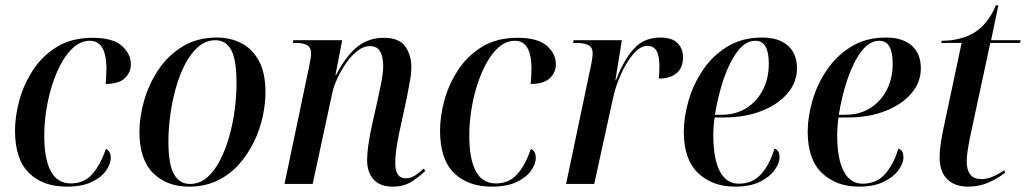

<svg xmlns="http://www.w3.org/2000/svg" viewBox="-20 -686 3826 716"><path d="M229 10Q140 10 88 -41Q36 -92 36 -199Q36 -253 52.5 -313Q69 -373 104 -426Q139 -479 193.5 -512Q248 -545 325 -545Q401 -545 434.5 -515Q468 -485 468 -446Q468 -416 445.5 -394.5Q423 -373 374 -373Q375 -385 376 -400Q377 -415 377 -432Q376 -534 315 -534Q277 -534 245.5 -501Q214 -468 191.5 -415Q169 -362 157 -300.5Q145 -239 145 -182Q145 -2 244 -2Q293 -2 323.5 -36Q354 -70 375 -131Q383 -127 388 -119Q393 -111 393 -98Q393 -74 375 -49Q357 -24 321 -7Q285 10 229 10Z M685 10Q602 10 551 -40.5Q500 -91 500 -194Q500 -250 517.5 -311Q535 -372 570.5 -425.5Q606 -479 660.5 -512.5Q715 -546 789 -546Q839 -546 880 -525Q921 -504 945.5 -459Q970 -414 970 -342Q970 -299 959.5 -250.5Q949 -202 926.5 -156Q904 -110 870.5 -72.5Q837 -35 790.5 -12.5Q744 10 685 10ZM688 0Q724 0 752 -24Q780 -48 800.5 -88Q821 -128 835 -177.5Q849 -227 855.5 -278.5Q862 -330 862 -376Q862 -462 842.5 -499Q823 -536 783 -536Q748 -536 720 -512Q692 -488 671 -448Q650 -408 636 -358.5Q622 -309 615 -257Q608 -205 608 -159Q608 -72 629 -36Q650 0 688 0Z M1444 10Q1397 10 1373 -17Q1349 -44 1349 -89Q1349 -134 1366 -214L1390 -321Q1394 -341 1401.5 -377Q1409 -413 1409 -442Q1409 -457 1405.5 -473.5Q1402 -490 1391.5 -502Q1381 -514 1359 -514Q1335 -514 1312 -495.5Q1289 -477 1270 -449.5Q1251 -422 1237.5 -392.5Q1224 -363 1219 -339L1146 0H1041L1133 -439Q1140 -471 1140 -486Q1140 -509 1125.5 -517.5Q1111 -526 1084 -526H1072L1074 -536H1256L1231 -406H1233Q1271 -479 1313 -512Q1355 -545 1411 -545Q1469 -545 1491.5 -512.5Q1514 -480 1514 -436Q1514 -411 1508 -380Q1502 -349 1497 -321L1468 -187Q1462 -158 1458 -130.5Q1454 -103 1454 -78Q1454 -21 1493 -21Q1511 -21 1527.5 -31.5Q1544 -42 1560 -57L1566 -49Q1543 -26 1514 -8Q1485 10 1444 10Z M1814 10Q1725 10 1673 -41Q1621 -92 1621 -199Q1621 -253 1637.5 -313Q1654 -373 1689 -426Q1724 -479 1778.5 -512Q1833 -545 1910 -545Q1986 -545 2019.5 -515Q2053 -485 2053 -446Q2053 -416 2030.5 -394.5Q2008 -373 1959 -373Q1960 -385 1961 -400Q1962 -415 1962 -432Q1961 -534 1900 -534Q1862 -534 1830.5 -501Q1799 -468 1776.5 -415Q1754 -362 1742 -300.5Q1730 -239 1730 -182Q1730 -2 1829 -2Q1878 -2 1908.5 -36Q1939 -70 1960 -131Q1968 -127 1973 -119Q1978 -111 1978 -98Q1978 -74 1960 -49Q1942 -24 1906 -7Q1870 10 1814 10Z M2183 -438Q2190 -469 2190 -488Q2190 -511 2172.5 -518.5Q2155 -526 2129 -526H2117L2119 -536H2299L2275 -387H2277Q2306 -462 2343.5 -504Q2381 -546 2443 -546Q2486 -546 2506.5 -525.5Q2527 -505 2527 -472Q2527 -433 2503 -413Q2479 -393 2437 -393Q2438 -406 2438.5 -417Q2439 -428 2439 -438Q2439 -479 2428 -497Q2417 -515 2394 -515Q2368 -515 2342.5 -485.5Q2317 -456 2296.5 -411Q2276 -366 2266 -320L2196 0H2091Z M2721 10Q2637 10 2583.5 -40.5Q2530 -91 2530 -195Q2530 -249 2547.5 -310Q2565 -371 2601 -424.5Q2637 -478 2692 -512Q2747 -546 2822 -546Q2884 -546 2918 -516Q2952 -486 2952 -431Q2952 -379 2916.5 -337.5Q2881 -296 2819.5 -272Q2758 -248 2680 -248H2645Q2643 -237 2641.5 -217.5Q2640 -198 2640 -184Q2640 -93 2664.5 -47Q2689 -1 2735 -1Q2787 -1 2819 -37.5Q2851 -74 2868 -132Q2877 -129 2882 -121.5Q2887 -114 2887 -99Q2887 -77 2868.5 -51.5Q2850 -26 2813.5 -8Q2777 10 2721 10ZM2670 -258Q2724 -258 2763.5 -283Q2803 -308 2825 -351Q2847 -394 2847 -449Q2847 -534 2797 -534Q2761 -534 2731.5 -496Q2702 -458 2680 -395Q2658 -332 2646 -258Z M3183 10Q3099 10 3045.5 -40.5Q2992 -91 2992 -195Q2992 -249 3009.5 -310Q3027 -371 3063 -424.5Q3099 -478 3154 -512Q3209 -546 3284 -546Q3346 -546 3380 -516Q3414 -486 3414 -431Q3414 -379 3378.5 -337.5Q3343 -296 3281.5 -272Q3220 -248 3142 -248H3107Q3105 -237 3103.5 -217.5Q3102 -198 3102 -184Q3102 -93 3126.5 -47Q3151 -1 3197 -1Q3249 -1 3281 -37.5Q3313 -74 3330 -132Q3339 -129 3344 -121.5Q3349 -114 3349 -99Q3349 -77 3330.5 -51.5Q3312 -26 3275.5 -8Q3239 10 3183 10ZM3132 -258Q3186 -258 3225.5 -283Q3265 -308 3287 -351Q3309 -394 3309 -449Q3309 -534 3259 -534Q3223 -534 3193.5 -496Q3164 -458 3142 -395Q3120 -332 3108 -258Z M3590 10Q3540 10 3512 -18Q3484 -46 3484 -99Q3484 -119 3487 -142Q3490 -165 3495 -191L3566 -526H3490L3492 -534Q3562 -534 3612.5 -564Q3663 -594 3694 -666H3703L3676 -536H3786L3784 -526H3673L3598 -177Q3592 -147 3588.5 -124Q3585 -101 3585 -85Q3585 -18 3640 -18Q3660 -18 3682.5 -27.5Q3705 -37 3724 -51L3729 -42Q3698 -19 3664.5 -4.5Q3631 10 3590 10Z"/></svg>

Font: Noto Serif Display SemiCondensed Medium
Style: Italic
Weight: 500
Width: 4
Italic angle: -12°
Designer: Monotype Design Team
Foundry: Monotype Imaging Inc.
Version: Version 2.009